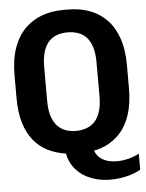

<svg xmlns="http://www.w3.org/2000/svg" viewBox="-57 -742 715 939"><g transform="rotate(-5 300.0 -272.5)"><path d="M446 151Q397 151 353.5 134.5Q310 118 280.5 85.5Q251 53 241 5Q193 -2 153 -22Q113 -42 84 -77.5Q55 -113 39.5 -165Q24 -217 24 -287V-399Q24 -476 44 -532.5Q64 -589 100 -625Q136 -661 184 -678.5Q232 -696 289 -696H311Q369 -696 417.5 -678.5Q466 -661 501.5 -624.5Q537 -588 556.5 -532Q576 -476 576 -399V-287Q576 -214 559 -160Q542 -106 510 -70Q478 -34 434.5 -14.5Q391 5 339 8L372 -43Q372 10 402 37Q432 64 489 64Q515 64 544.5 56.5Q574 49 596 36V115Q570 131 530 141Q490 151 446 151ZM300 -101Q327 -101 351 -109.5Q375 -118 392 -136Q409 -154 419 -184.5Q429 -215 429 -260V-427Q429 -472 419 -502.5Q409 -533 392 -551Q375 -569 351 -577Q327 -585 300 -585Q273 -585 249.5 -577Q226 -569 209 -551Q192 -533 182 -502.5Q172 -472 172 -427V-260Q172 -215 182 -184.5Q192 -154 209 -136Q226 -118 249.5 -109.5Q273 -101 300 -101Z"/></g></svg>

Font: Chivo Mono SemiBold
Style: Regular
Weight: 600
Monospace: yes
Designer: Hector Gatti
Foundry: Omnibus-Type
Version: Version 1.008